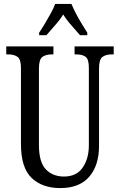

<svg xmlns="http://www.w3.org/2000/svg" viewBox="-20 -951 613 981"><path d="M288 10Q196 10 141.5 -42Q87 -94 87 -216V-605Q87 -649 69 -661Q51 -673 23 -673H12V-714H253V-673H243Q215 -673 197 -660.5Q179 -648 179 -601V-210Q179 -122 214.5 -85.5Q250 -49 307 -49Q371 -49 402.5 -95Q434 -141 434 -208V-605Q434 -649 417 -661Q400 -673 371 -673H361V-714H561V-673H550Q522 -673 504 -660.5Q486 -648 486 -601V-206Q486 -106 436 -48Q386 10 288 10ZM180 -784Q193 -803 208.5 -829Q224 -855 239 -882Q254 -909 262 -931H345Q354 -909 368 -882Q382 -855 398 -829Q414 -803 426 -784V-771H389Q368 -796 344.5 -822Q321 -848 303 -877Q285 -848 261.5 -822Q238 -796 217 -771H180Z"/></svg>

Font: Noto Serif Ethiopic ExtraCondensed
Style: Regular
Weight: 400
Width: 2
Designer: Monotype Design Team
Foundry: Monotype Imaging Inc.
Version: Version 2.102; ttfautohint (v1.8.4.7-5d5b)